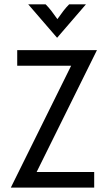

<svg xmlns="http://www.w3.org/2000/svg" viewBox="-20 -853 498 873"><path d="M239.6 -681.2 370.8 -833.3H294.4C275 -813.9 261.1 -794.4 241 -766C220.8 -794.4 206.9 -813.9 187.5 -833.3H108.3ZM29.2 0H408.3V-70.8H146.5L420.8 -625H58.3V-554.2H303.5Z"/></svg>

Font: Afacad
Style: Regular
Weight: 400
Designer: Kristian Moeller
Foundry: Dicotype
Version: Version 1.000